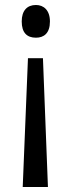

<svg xmlns="http://www.w3.org/2000/svg" viewBox="-20 -563 285 769"><path d="M180 -477C180 -522 155 -543 124 -543C88 -543 67 -520 67 -477C67 -432 88 -412 124 -412C156 -412 180 -430 180 -477ZM92 -330 71 186H172L152 -330Z"/></svg>

Font: Noto Sans Sinhala UI Condensed
Style: Regular
Weight: 400
Width: 3
Designer: Jelle Bosma - Monotype Design Team
Foundry: Monotype Imaging Inc.
Version: Version 2.006